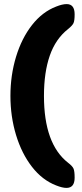

<svg xmlns="http://www.w3.org/2000/svg" viewBox="-20 -785 402 939"><path d="M31 -316Q31 -417 58.5 -507.5Q86 -598 136.5 -662.5Q187 -727 255 -753Q285 -765 306 -765Q345 -765 345 -715Q345 -684 339.5 -672Q334 -660 313 -643Q252 -595 223.5 -513Q195 -431 195 -316Q195 -81 313 11Q334 27 339.5 39.5Q345 52 345 84Q345 134 305 134Q285 134 255 122Q187 96 136.5 31Q86 -34 58.5 -124.5Q31 -215 31 -316Z"/></svg>

Font: Mitr Medium
Style: Regular
Weight: 500
Designer: Thanarat Vachiruckul
Foundry: Cadson Demak
Version: Version 1.003